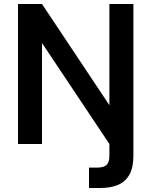

<svg xmlns="http://www.w3.org/2000/svg" viewBox="-20 -720 757 960"><path d="M70 0V-700H190L527 -194V-700H647V59Q647 117 627.5 152.5Q608 188 571 204Q534 220 483 220H425V118H465Q499 118 513 104.5Q527 91 527 59V0L190 -505V0Z"/></svg>

Font: DM Sans 16pt SemiBold
Style: Regular
Weight: 600
Version: Version 4.004;gftools[0.9.30]